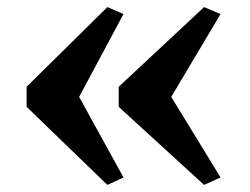

<svg xmlns="http://www.w3.org/2000/svg" viewBox="-20 -556 704 541"><path d="M282.5 -536 328 -516.5 203 -283 328 -56 282.5 -35 55 -255V-311.5ZM555 -536 601.5 -516.5 462.5 -283 601.5 -56 555 -35 314.5 -255V-311.5Z"/></svg>

Font: Merriweather 72pt Black
Style: Regular
Weight: 900
Version: Version 2.100